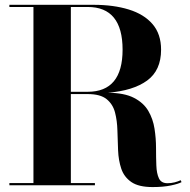

<svg xmlns="http://www.w3.org/2000/svg" viewBox="-20 -770 788 798"><path d="M19 -9H119V-741H19V-750H369.5Q452 -750 515.2 -730.5Q578.5 -711 614 -669.8Q649.5 -628.5 649.5 -563.5Q649.5 -477.5 591.5 -435.2Q533.5 -393 428.5 -384.5Q497 -384 537 -363.2Q577 -342.5 596.5 -309Q616 -275.5 622.2 -235.2Q628.5 -195 628.5 -155.2Q628.5 -115.5 629.8 -82.2Q631 -49 640.5 -28.8Q650 -8.5 676 -8.5Q691.5 -8.5 706 -12.2Q720.5 -16 731 -21L734.5 -13Q722.5 -6 690.5 0.8Q658.5 7.5 614.5 7.5Q556 7.5 525.8 -13.5Q495.5 -34.5 484 -69Q472.5 -103.5 470.8 -144.8Q469 -186 468 -227.2Q467 -268.5 458 -302.8Q449 -337 423 -358Q397 -379 344.5 -379H274.5V-9H374.5V0H19ZM344.5 -741H274.5V-388.5H344.5Q489.5 -388.5 489.5 -563.5Q489.5 -741 344.5 -741Z"/></svg>

Font: Bodoni* 24pt
Style: Bold
Weight: 700
Version: Version 2.3